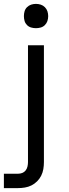

<svg xmlns="http://www.w3.org/2000/svg" viewBox="-35 -753 355 988"><path d="M-15 215V141H57Q69 141 79.5 137Q90 133 97 124Q104 115 106.5 103.5Q109 92 109 81V-520H191V81Q191 99 188 117Q185 135 177 151Q169 167 156 180Q143 193 127 201Q111 209 93 212Q75 215 57 215ZM150 -608Q137 -608 125 -611.5Q113 -615 104 -624Q95 -633 91.5 -645Q88 -657 88 -670Q88 -683 91.5 -695Q95 -707 104 -716Q113 -725 125 -729Q137 -733 150 -733Q163 -733 175 -729Q187 -725 196 -716Q205 -707 209 -695Q213 -683 213 -670Q213 -657 209 -645Q205 -633 196 -624Q187 -615 175 -611.5Q163 -608 150 -608Z"/></svg>

Font: Iosevka Aile
Style: Regular
Weight: 400
Designer: Belleve Invis
Foundry: Belleve Invis
Version: Version 28.0.1; ttfautohint (v1.8.4)